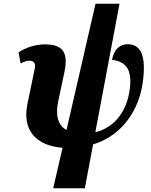

<svg xmlns="http://www.w3.org/2000/svg" viewBox="-20 -780 804 1025"><path d="M264 225H433L477 -9C637 -58 722 -197 742 -339C763 -490 728 -544 661 -544C620 -544 588 -516 578 -461C646 -451 689 -417 672 -299C657 -190 595 -100 489 -74L618 -760H490L335 -86C291 -110 274 -161 291 -240L324 -396C347 -506 311 -543 218 -543C170 -543 118 -527 79 -500L90 -441C110 -452 124 -456 137 -456C166 -456 170 -434 166 -416L127 -228C96 -83 174 -2 314 9Z"/></svg>

Font: Noto Serif ExtraCondensed Black
Style: Italic
Weight: 900
Width: 2
Italic angle: -12°
Designer: Monotype Design Team
Foundry: Monotype Imaging Inc.
Version: Version 2.014